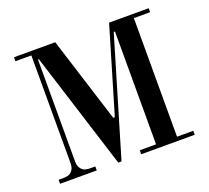

<svg xmlns="http://www.w3.org/2000/svg" viewBox="-120 -849 1085 998"><g transform="rotate(-20 422.5 -350.0)"><path d="M138 -678H50V-700H278L427 -228H436L576 -700H795V-678H705V-22H795V0H499V-22H589V-646H582L390 0H372L168 -646H163V-89Q163 -76 164.5 -65Q166 -54 174 -43Q185 -28 199.5 -25Q214 -22 226 -22H253V0H50V-22H75Q87 -22 101.5 -25Q116 -28 127 -43Q135 -54 136.5 -65Q138 -76 138 -89Z"/></g></svg>

Font: EIisabethische
Style: Book
Weight: 400
Designer: Salychow
Version: Version 1.3